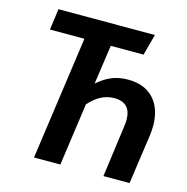

<svg xmlns="http://www.w3.org/2000/svg" viewBox="-103 -789 863 887"><g transform="rotate(15 329.0 -345.5)"><path d="M631 -283Q631 -262 628 -239L594 0H469L502 -244Q505 -262 505 -278Q505 -361 425 -361Q359 -361 305 -299L263 0H137L220 -590H55L69 -691H530L503 -590H346L319 -402Q351 -431 386 -445.5Q421 -460 465 -460Q544 -460 587.5 -412.5Q631 -365 631 -283Z"/></g></svg>

Font: Fira Sans Condensed Medium
Style: Italic
Weight: 500
Width: 3
Italic angle: -8°
Designer: bBox Type GmbH & Carrois Corporate GbR & Edenspiekermann AG
Foundry: bBox Type GmbH & Carrois Corporate GbR & Edenspiekermann AG
Version: Version 4.301